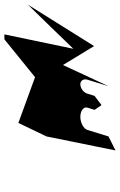

<svg xmlns="http://www.w3.org/2000/svg" viewBox="140 -892 533 852"><g transform="rotate(-90 406.0 -465.5)"><path d="M227 -525 165 -219 227 -250 256 -344C261 -360 287 -375 314 -375C341 -375 360 -360 355 -344L345 -312L366 -281L407 -312L417 -344C422 -361 441 -375 459 -375C475 -375 484 -360 479 -344L450 -250L544 -452L628 -314L812 -608C747 -541 681 -474 616 -406L680 -712H658L490 -576L287 -650Z"/></g></svg>

Font: bitstorm
Style: suextobl
Weight: 400
Version: Version 0.2